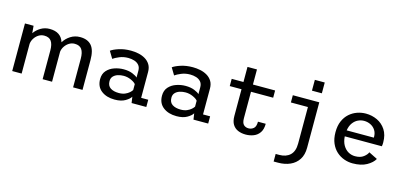

<svg xmlns="http://www.w3.org/2000/svg" viewBox="-75 -1228 4099 1948"><g transform="rotate(15 1975.0 -254.0)"><path d="M49 0V-500H139.5L146 -423.5Q172.5 -462 214.5 -486.8Q256.5 -511.5 307 -511.5Q426 -511.5 456.5 -411.5Q482 -454.5 526.8 -483Q571.5 -511.5 627 -511.5Q707 -511.5 747.2 -464.2Q787.5 -417 787.5 -313V0H688.5V-301.5Q688.5 -366.5 665.5 -399Q642.5 -431.5 591 -431.5Q559.5 -431.5 533 -415Q506.5 -398.5 488.8 -372Q471 -345.5 467.5 -315.5V0H368.5V-301.5Q368.5 -366.5 345.5 -399Q322.5 -431.5 271 -431.5Q239 -431.5 212.2 -414.5Q185.5 -397.5 168.2 -370.2Q151 -343 148 -312.5V0Z M1126 11Q1040.5 11 986 -31.2Q931.5 -73.5 931.5 -152.5Q931.5 -208 962.8 -242.8Q994 -277.5 1041.8 -293.8Q1089.5 -310 1138.5 -310Q1192.5 -310 1231.5 -294Q1270.5 -278 1284.5 -262.5V-334.5Q1284.5 -371 1265.8 -392.8Q1247 -414.5 1217 -424Q1187 -433.5 1153.5 -433.5Q1103 -433.5 1060.8 -415.8Q1018.5 -398 997 -382L952.5 -455.5Q979 -475.5 1035 -493.8Q1091 -512 1160.5 -512Q1199 -512 1238.2 -504Q1277.5 -496 1310.2 -477Q1343 -458 1363 -426.2Q1383 -394.5 1383 -347V-76H1457.5V0H1303L1293.5 -64Q1280 -39.5 1237.2 -14.2Q1194.5 11 1126 11ZM1150.5 -64.5Q1188 -64.5 1215 -76Q1242 -87.5 1259.5 -103.2Q1277 -119 1284.5 -131.5V-193.5Q1271 -212 1233.2 -229Q1195.5 -246 1155 -246Q1123.5 -246 1094.8 -237Q1066 -228 1047.5 -208.5Q1029 -189 1029 -157Q1029 -108.5 1062.2 -86.5Q1095.5 -64.5 1150.5 -64.5Z M1776 11Q1690.5 11 1636 -31.2Q1581.5 -73.5 1581.5 -152.5Q1581.5 -208 1612.8 -242.8Q1644 -277.5 1691.8 -293.8Q1739.5 -310 1788.5 -310Q1842.5 -310 1881.5 -294Q1920.5 -278 1934.5 -262.5V-334.5Q1934.5 -371 1915.8 -392.8Q1897 -414.5 1867 -424Q1837 -433.5 1803.5 -433.5Q1753 -433.5 1710.8 -415.8Q1668.5 -398 1647 -382L1602.5 -455.5Q1629 -475.5 1685 -493.8Q1741 -512 1810.5 -512Q1849 -512 1888.2 -504Q1927.5 -496 1960.2 -477Q1993 -458 2013 -426.2Q2033 -394.5 2033 -347V-76H2107.5V0H1953L1943.5 -64Q1930 -39.5 1887.2 -14.2Q1844.5 11 1776 11ZM1800.5 -64.5Q1838 -64.5 1865 -76Q1892 -87.5 1909.5 -103.2Q1927 -119 1934.5 -131.5V-193.5Q1921 -212 1883.2 -229Q1845.5 -246 1805 -246Q1773.5 -246 1744.8 -237Q1716 -228 1697.5 -208.5Q1679 -189 1679 -157Q1679 -108.5 1712.2 -86.5Q1745.5 -64.5 1800.5 -64.5Z M2344 -143.5V-424H2220.5V-500H2344V-658.5H2443.5V-500H2676.5V-424H2443.5V-146.5Q2443.5 -97.5 2463.5 -78.2Q2483.5 -59 2514 -59Q2544 -59 2567.2 -77.8Q2590.5 -96.5 2590.5 -149H2672Q2672 -90.5 2648 -55.8Q2624 -21 2585.5 -5.8Q2547 9.5 2503 9.5Q2458 9.5 2422 -5.5Q2386 -20.5 2365 -54Q2344 -87.5 2344 -143.5Z M3038 -708.5H3142V-595H3038ZM2848.5 200V120.5H2886Q2958 120.5 2999.8 80.8Q3041.5 41 3041.5 -39.5V-424H2862.5V-500H3140.5V-22.5Q3140.5 52 3108.5 101.2Q3076.5 150.5 3021 175.2Q2965.5 200 2894.5 200Z M3626 11Q3580.5 11 3536.5 -4.5Q3492.5 -20 3456.5 -52.2Q3420.5 -84.5 3399 -133.8Q3377.5 -183 3377.5 -251Q3377.5 -318.5 3399 -367.8Q3420.5 -417 3456.8 -449Q3493 -481 3537.5 -496.5Q3582 -512 3628 -512Q3692 -512 3747.8 -485.8Q3803.5 -459.5 3838 -406.8Q3872.5 -354 3872.5 -274.5Q3872.5 -265 3871.8 -253.2Q3871 -241.5 3869 -233.5H3479.5Q3483 -178 3505 -140.5Q3527 -103 3560.2 -84.2Q3593.5 -65.5 3631.5 -65.5Q3687 -65.5 3720 -90.8Q3753 -116 3762.5 -141.5L3853.5 -96Q3830.5 -54 3772.8 -21.5Q3715 11 3626 11ZM3629.5 -436Q3598 -436 3567.2 -422Q3536.5 -408 3513.5 -377.2Q3490.5 -346.5 3482.5 -297H3768V-305Q3768 -345.5 3749 -375Q3730 -404.5 3698.2 -420.2Q3666.5 -436 3629.5 -436Z"/></g></svg>

Font: Trispace
Style: Regular
Weight: 400
Designer: Tyler Finck
Foundry: Etcetera Type Company
Version: Version 1.210; ttfautohint (v1.8.3)